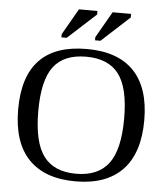

<svg xmlns="http://www.w3.org/2000/svg" viewBox="-58 -909 838 971"><g transform="rotate(5 361.0 -424.0)"><path d="M143.1 -328.1Q143.1 -170.4 195.8 -99.6Q248.5 -28.8 360.8 -28.8Q472.7 -28.8 525.9 -99.6Q579.1 -170.4 579.1 -328.1Q579.1 -484.9 526.1 -554Q473.1 -623 360.8 -623Q248 -623 195.6 -554Q143.1 -484.9 143.1 -328.1ZM41 -328.1Q41 -662.1 360.8 -662.1Q519 -662.1 600.1 -577.4Q681.2 -492.7 681.2 -328.1Q681.2 -161.1 599.1 -75.7Q517.1 9.8 360.8 9.8Q205.1 9.8 123 -75.4Q41 -160.6 41 -328.1ZM227.1 -709.5V-725.6L303.2 -858.4H397V-840.3L253.9 -709.5ZM397.9 -709.5V-725.6L474.1 -858.4H567.9V-840.3L425.3 -709.5Z"/></g></svg>

Font: Tinos
Style: Regular
Weight: 400
Designer: Steve Matteson
Foundry: Monotype Imaging Inc.
Version: Version 1.23